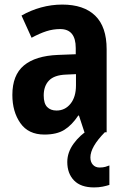

<svg xmlns="http://www.w3.org/2000/svg" viewBox="-20 -578 549 839"><path d="M252 -558Q346 -558 396 -509.5Q446 -461 446 -363V0H349L325 -73H322Q294 -31 261 -10.5Q228 10 174 10Q104 10 69 -40Q34 -90 34 -163Q34 -250 84.5 -292Q135 -334 233 -338L311 -341V-368Q311 -451 243 -451Q212 -451 182.5 -441.5Q153 -432 118 -413L74 -510Q114 -533 159.5 -545.5Q205 -558 252 -558ZM268 -252Q217 -250 194 -226Q171 -202 171 -161Q171 -126 186 -110.5Q201 -95 227 -95Q264 -95 288 -124.5Q312 -154 312 -205V-254ZM375 110Q375 130 386 142Q397 154 415 154Q430 154 440.5 151Q451 148 458 145V230Q446 234 429 237.5Q412 241 391 241Q333 241 303.5 210.5Q274 180 274 130Q274 88 301.5 50Q329 12 370 -13L438 0Q375 64 375 110Z"/></svg>

Font: Noto Sans Gujarati Condensed
Style: Bold
Weight: 700
Width: 3
Designer: Jelle Bosma - Monotype Design Team, Universal Thirst
Foundry: Monotype Imaging Inc.
Version: Version 2.106; ttfautohint (v1.8.4.7-5d5b)